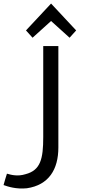

<svg xmlns="http://www.w3.org/2000/svg" viewBox="-40 -951 552 1079"><path d="M288 -122C288 1 234 89 111 107C51 113 5 98 -20 89C-14 68 -8 46 -1 25C26 33 61 41 103 28C188 6 203 -58 203 -181V-692H288ZM247 -833 143 -739 106 -780 247 -931 388 -780 351 -739Z"/></svg>

Font: Repo Regular
Style: Regular
Weight: 400
Designer: Stefan Peev
Foundry: Context Ltd
Version: Version 1.502